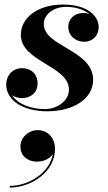

<svg xmlns="http://www.w3.org/2000/svg" viewBox="-20 -492 488 866"><path d="M400 -132C400 -267.5 177.5 -281 177.5 -383.5C177.5 -428 223.5 -461 277 -461C324 -461 360.5 -447.5 384 -428C375.5 -431.5 365.5 -433.5 355 -433.5C315 -433.5 288 -405.5 288 -371.5C288 -329 323 -303.5 360 -303.5C393.5 -303.5 425 -327 425 -370.5C425 -417.5 377.5 -471.5 264.5 -471.5C149 -471.5 74 -411 74 -334.5C74 -213.5 291 -195 291 -88C291 -36 236 0 183 0C119.5 0 60.5 -22 34.5 -62.5C47 -54 62.5 -49.5 79.5 -49.5C117 -49.5 149.5 -72.5 149.5 -115.5C149.5 -157.5 120.5 -184.5 80.5 -184.5C36.5 -184.5 8 -151.5 8 -111.5C8 -37 87 10 193.5 10C310 10 400 -45.5 400 -132ZM72 168.5C72 207 99.5 237 148 237C174.5 237 204.5 225.5 218.5 202.5C204 288.5 108.5 346.5 24 346.5V354C122 354 228 282.5 228 180.5C228 126.5 192.5 95 149.5 95C107 95 72 130 72 168.5Z"/></svg>

Font: Bodoni* 24pt
Style: Bold Italic
Weight: 700
Italic angle: -13°
Version: Version 2.3